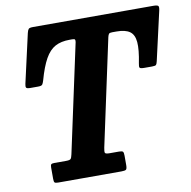

<svg xmlns="http://www.w3.org/2000/svg" viewBox="-83 -832 908 914"><g transform="rotate(-10 371.5 -375.0)"><path d="M104.5 -22.5V-76Q104.5 -87.5 107.8 -91.2Q111 -95 122.5 -95H179Q198 -95 202.5 -100Q207 -105 210.5 -121.5L323 -644Q324.5 -653 322.2 -656.5Q320 -660 308.5 -660H296.5Q255 -660 226.8 -644.8Q198.5 -629.5 177.8 -592.5Q157 -555.5 139 -491Q135 -477.5 130.8 -472Q126.5 -466.5 110 -466.5H73Q56 -466.5 53 -471.8Q50 -477 53 -490L106.5 -726.5Q110 -740.5 114.5 -745.2Q119 -750 136 -750H716.5Q736.5 -750 740.8 -745Q745 -740 741 -722.5L687.5 -487.5Q684.5 -474.5 680.8 -470.5Q677 -466.5 661 -466.5H625Q605 -466.5 601.8 -471.2Q598.5 -476 602 -492Q615 -557 611.8 -593.5Q608.5 -630 587 -645Q565.5 -660 524 -660H502.5Q490 -660 486.5 -655.5Q483 -651 480.5 -640.5L370 -125.5Q366.5 -108 368.2 -101.5Q370 -95 390.5 -95H436Q451 -95 454.8 -90.5Q458.5 -86 458.5 -71V-26Q458.5 -8 453.2 -4Q448 0 431 0H125.5Q111.5 0 108 -4Q104.5 -8 104.5 -22.5Z"/></g></svg>

Font: Besley* Narrow
Style: Bold Italic
Weight: 700
Width: 4
Italic angle: -13°
Designer: Owen Earl
Foundry: indestructible type*
Version: Version 3.000; ttfautohint (v1.8.3)